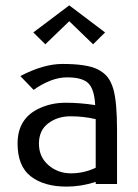

<svg xmlns="http://www.w3.org/2000/svg" viewBox="-20 -690 516 720"><path d="M45.9 0ZM374 -568.4 329.1 -523.9 239.7 -610.4 149.9 -523.9 105 -568.4 239.7 -669.9ZM56.2 -404.8Q143.1 -450.2 213.9 -450.2Q305.7 -450.2 345.7 -430.2Q369.1 -418.5 382.8 -401.6Q396.5 -384.8 405.3 -355Q418.9 -306.6 418.9 -202.1V0H338.9V-7.8Q283.7 9.8 230 9.8Q145 9.8 95.5 -28.6Q45.9 -66.9 45.9 -151.9Q45.9 -248 130.9 -285.2Q174.3 -304.7 226.1 -304.7H227.5Q280.3 -304.7 336.9 -295.9Q334 -354.5 311.8 -377.2Q289.6 -399.9 231.2 -399.9Q172.9 -399.9 106 -353ZM338.9 -61V-243.2Q293.5 -253.9 244.6 -253.9Q195.8 -253.9 160.9 -227.5Q126 -201.2 126 -151.4Q126 -101.6 161.6 -70.8Q197.3 -40 246.1 -40Q294.9 -40 338.9 -61Z"/></svg>

Font: Pfennig
Style: Medium
Weight: 500
Version: Version 20120410 ; ttfautohint (v0.8)